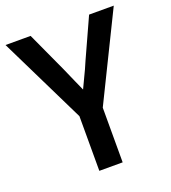

<svg xmlns="http://www.w3.org/2000/svg" viewBox="-151 -765 779 875"><g transform="rotate(-20 238.5 -327.5)"><path d="M181.2 -250.5 -24.4 -670.4H97.2L186 -477.1Q202.1 -440.9 217.3 -406Q232.4 -371.1 238.3 -358.9Q248 -380.9 262.9 -410.9Q277.8 -440.9 293 -477.1L380.9 -670.4H500.5L294.4 -250.5V14.6H181.2Z"/></g></svg>

Font: Pyidaungsu
Style: Bold
Weight: 700
Designer: Sun Tun
Foundry: MCF
Version: Version 2.005 July 4, 2018; ttfautohint (v1.8.1)